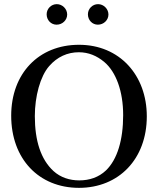

<svg xmlns="http://www.w3.org/2000/svg" viewBox="-20 -892 762 926"><path d="M503 -822C503 -849 480 -872 453 -872C426 -872 404 -850 404 -823C404 -795 425 -773 452 -773C480 -773 503 -795 503 -822ZM304 -822C304 -849 281 -872 254 -872C227 -872 205 -850 205 -823C205 -795 226 -773 253 -773C281 -773 304 -795 304 -822ZM688 -331C688 -529 557 -676 361 -676C166 -676 34 -537 34 -334C34 -126 167 14 361 14C553 14 688 -125 688 -331ZM574 -337C574 -217 546 -123 491 -70C456 -37 412 -22 362 -22C316 -22 272 -36 238 -67C177 -123 148 -213 148 -332C148 -427 174 -524 217 -573C256 -618 306 -640 360 -640C407 -640 447 -623 483 -593C540 -545 574 -451 574 -337Z"/></svg>

Font: XITS Math
Style: Regular
Weight: 400
Designer: MicroPress Inc., with final additions and corrections provided by Coen Hoffman, Elsevier (retired)
Version: Version 1.108